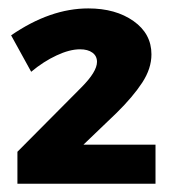

<svg xmlns="http://www.w3.org/2000/svg" viewBox="-20 -803 420 463"><path d="M6.8 -359.9ZM213.9 -653.8Q213.9 -668 202.9 -676Q191.9 -684.1 172.9 -684.1Q147.9 -684.1 116.5 -669.4Q85 -654.8 55.2 -629.9L6.8 -717.8Q101.1 -782.7 192.9 -782.7Q258.8 -782.7 302 -752.2Q345.2 -721.7 345.2 -671.9Q345.2 -637.7 323 -603.8Q300.8 -569.8 261.2 -530.8L181.2 -454.1H355V-359.9H22V-437L175.8 -591.8Q213.9 -629.9 213.9 -653.8Z"/></svg>

Font: Argentum Sans
Style: Bold
Weight: 700
Designer: Julieta Ulanovsky (Modified by Cristiano Sobral)
Foundry: Julieta Ulanovsky
Version: Version 1.000; ttfautohint (v1.5.65-e2d9)